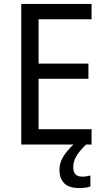

<svg xmlns="http://www.w3.org/2000/svg" viewBox="-20 -734 540 975"><path d="M445 0H88V-714H445V-636H176V-411H429V-334H176V-78H445ZM352 116Q352 163 397 163Q412 163 422 161Q432 159 439 157V213Q427 217 413.5 219Q400 221 382 221Q331 221 306.5 197Q282 173 282 128Q282 87 309.5 49Q337 11 370 -14L417 0Q383 33 367.5 59.5Q352 86 352 116Z"/></svg>

Font: Noto Sans Kannada SemiCondensed
Style: Regular
Weight: 400
Width: 4
Designer: Jelle Bosma - Monotype Design Team
Foundry: Monotype Imaging Inc.
Version: Version 2.005; ttfautohint (v1.8.4.7-5d5b)